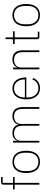

<svg xmlns="http://www.w3.org/2000/svg" viewBox="1437 -2217 792 3706"><g transform="rotate(-90 1833.0 -364.0)"><path d="M121 0H156V-477H270V-508H156V-709H270V-740H170C136 -740 121 -722 121 -689V-508H30V-477H121Z M561 12C694 12 776 -82 776 -254C776 -427 694 -520 561 -520C428 -520 346 -427 346 -254C346 -82 428 12 561 12ZM561 -19C449 -19 384 -98 384 -227V-281C384 -411 449 -489 561 -489C673 -489 738 -411 738 -281V-227C738 -98 673 -19 561 -19Z M968 0V-361C968 -447 1038 -489 1115 -489C1208 -489 1259 -436 1259 -321V0H1294V-360C1294 -446 1362 -489 1440 -489C1535 -489 1584 -435 1584 -321V0H1619V-326C1619 -452 1558 -520 1447 -520C1355 -520 1302 -473 1283 -410H1280C1258 -483 1200 -520 1121 -520C1034 -520 991 -477 971 -430H968V-508H933V0Z M1986 12C2083 12 2150 -40 2180 -120L2153 -135C2123 -59 2066 -19 1986 -19C1872 -19 1805 -101 1805 -225V-252H2191V-268C2191 -421 2107 -520 1982 -520C1849 -520 1768 -425 1768 -254C1768 -82 1852 12 1986 12ZM1982 -489C2084 -489 2153 -408 2153 -286V-280H1805V-284C1805 -408 1871 -489 1982 -489Z M2383 0V-361C2383 -447 2456 -489 2534 -489C2628 -489 2680 -436 2680 -320V0H2715V-326C2715 -452 2653 -520 2542 -520C2454 -520 2406 -479 2386 -430H2383V-508H2348V0Z M3075 0V-31H2964V-477H3083V-508H2964V-652H2931V-539C2931 -517 2925 -508 2903 -508H2837V-477H2929V-42C2929 -15 2943 0 2972 0Z M3394 12C3527 12 3609 -82 3609 -254C3609 -427 3527 -520 3394 -520C3261 -520 3179 -427 3179 -254C3179 -82 3261 12 3394 12ZM3394 -19C3282 -19 3217 -98 3217 -227V-281C3217 -411 3282 -489 3394 -489C3506 -489 3571 -411 3571 -281V-227C3571 -98 3506 -19 3394 -19Z"/></g></svg>

Font: IBM Plex Thai Looped ExtraLight
Style: Regular
Weight: 200
Designer: Mike Abbink, Paul van der Laan, Pieter van Rosmalen, Ben Mitchell, Mark Frömberg
Foundry: Bold Monday
Version: Version 1.0